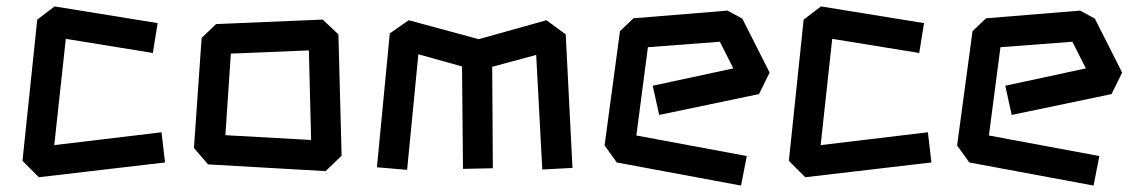

<svg xmlns="http://www.w3.org/2000/svg" viewBox="-20 -566 3525 598"><path d="M101 -14 50 -65 96 -505 150 -546 471 -494 456 -401 185 -445 149 -114 483 -154 494 -60Z M994 -33 628 -54 584 -105 608 -448 653 -491 985 -505 1034 -459 1044 -81ZM949 -130 942 -409 699 -399 682 -145Z M1248 -37 1154 -45 1194 -462 1253 -503 1471 -444 1682 -503 1742 -459 1763 -43 1669 -38 1650 -395 1513 -358 1515 -42 1422 -40 1419 -359 1283 -397Z M2288 12 1901 -60 1863 -113 1911 -469 1953 -509 2246 -533 2292 -508 2377 -340 2344 -273 2033 -208 2013 -299 2264 -353 2222 -436 1998 -419 1962 -144 2306 -80Z M2488 -14 2437 -65 2483 -505 2537 -546 2858 -494 2843 -401 2572 -445 2536 -114 2870 -154 2881 -60Z M3386 12 2999 -60 2961 -113 3009 -469 3051 -509 3344 -533 3390 -508 3475 -340 3442 -273 3131 -208 3111 -299 3362 -353 3320 -436 3096 -419 3060 -144 3404 -80Z"/></svg>

Font: ZCOOL KuaiLe
Style: Regular
Weight: 400
Designer: Lui Bingke
Foundry: ZCOOL
Version: Version 3.51;August 12, 2021;FontCreator 13.0.0.2613 64-bit